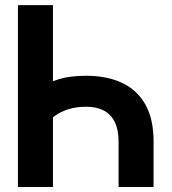

<svg xmlns="http://www.w3.org/2000/svg" viewBox="-20 -743 682 763"><path d="M323 -441.9Q257.3 -441.9 213.7 -428.2Q170.2 -414.6 144.8 -396.7Q119.4 -378.9 108.6 -365.2Q97.9 -351.6 97.9 -351.6L164.3 -251.5Q164.3 -251.5 173.5 -261.7Q182.6 -272 201.7 -285.2Q220.7 -298.3 250.9 -308.6Q281 -318.8 323 -318.8Q364.3 -318.8 392.8 -303.5Q421.4 -288.1 436.3 -257.6Q451.2 -227.1 451.2 -180.9V0H590.3V-180.9Q590.3 -271.2 557 -329Q523.7 -386.7 463.6 -414.3Q403.6 -441.9 323 -441.9ZM190.4 -722.7H51.3V0H190.4Z"/></svg>

Font: Giphurs
Style: Regular
Weight: 400
Version: Version 2.010